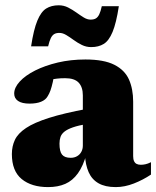

<svg xmlns="http://www.w3.org/2000/svg" viewBox="-20 -710 605 744"><path d="M319 -288.5V-230Q284 -224 262.5 -216.5Q241 -209 229.8 -200Q218.5 -191 214.5 -179.5Q210.5 -168 210.5 -153.5Q210.5 -123 220.5 -110.8Q230.5 -98.5 254 -98.5Q268 -98.5 278.8 -104.8Q289.5 -111 295.2 -121.8Q301 -132.5 301 -146V-340.5Q301 -372.5 284.8 -389.8Q268.5 -407 232.5 -407Q214 -407 199.8 -405.2Q185.5 -403.5 175.5 -401L193.5 -442Q189 -411.5 184.5 -391.8Q180 -372 175.5 -359.5Q171 -347 165 -337.5Q157 -323 139.2 -315.8Q121.5 -308.5 94.5 -308.5Q65 -308.5 50 -318.8Q35 -329 35 -347.5Q35 -370.5 56.5 -394Q78 -417.5 116.2 -436.8Q154.5 -456 204.2 -467.8Q254 -479.5 311 -479.5Q382.5 -479.5 423 -459Q463.5 -438.5 479.8 -401.8Q496 -365 496 -316V-105Q496 -93 499.5 -85.5Q503 -78 509.5 -74.8Q516 -71.5 526 -71.5Q534 -71.5 543.5 -73.5Q553 -75.5 565 -81.5V-33.5Q534.5 -13 498.8 1Q463 15 428.5 15Q387.5 15 361.8 0.2Q336 -14.5 323.5 -42.8Q311 -71 309 -111.5L315.5 -114.5Q302.5 -67 282 -38.5Q261.5 -10 233 2.5Q204.5 15 166.5 15Q102 15 64 -16.2Q26 -47.5 26 -113Q26 -143.5 37.8 -168.2Q49.5 -193 81 -214Q112.5 -235 170 -253.2Q227.5 -271.5 319 -288.5ZM440.5 -686Q430.5 -620.5 416.2 -586.2Q402 -552 382 -539.8Q362 -527.5 333.5 -527.5Q314 -527.5 297.2 -535.8Q280.5 -544 265.5 -555Q250.5 -566 236.8 -574.2Q223 -582.5 210 -582.5Q198 -582.5 190.2 -578Q182.5 -573.5 177 -562.5Q171.5 -551.5 166.5 -530.5H100.5Q110.5 -596 124.8 -630.2Q139 -664.5 159 -677Q179 -689.5 207.5 -689.5Q227 -689.5 243.8 -681Q260.5 -672.5 275.5 -661.8Q290.5 -651 304.2 -642.5Q318 -634 331 -634Q343.5 -634 351.2 -638.5Q359 -643 364.5 -654.2Q370 -665.5 374.5 -686Z"/></svg>

Font: Newsreader ExtraBold
Style: Regular
Weight: 800
Designer: Hugues Gentile
Foundry: Production Type
Version: Version 1.003